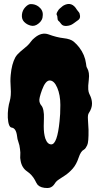

<svg xmlns="http://www.w3.org/2000/svg" viewBox="-20 -906 510 971"><path d="M117.2 -673.8Q127.9 -683.6 135.7 -694.8Q143.6 -706.1 156.2 -715.8Q190.4 -744.1 224.6 -732.4Q266.6 -716.8 301.8 -712.9Q336.9 -709 353 -695.3Q369.1 -681.6 380.9 -666Q409.2 -628.9 415 -585Q416 -568.4 420.9 -561.5Q433.6 -540 429.2 -503.9Q424.8 -467.8 426.3 -453.6Q427.7 -439.5 431.2 -432.6Q434.6 -425.8 437.5 -418.9Q445.3 -400.4 445.3 -381.8Q445.3 -358.4 429.7 -335Q422.9 -326.2 424.8 -300.8Q426.8 -275.4 427.7 -250Q428.7 -186.5 420.9 -171.4Q413.1 -156.2 409.7 -153.3Q406.2 -150.4 403.3 -148.4Q388.7 -141.6 377.4 -107.9Q366.2 -74.2 347.7 -53.2Q329.1 -32.2 309.1 -19Q289.1 -5.9 277.8 1.5Q266.6 8.8 261.7 15.6Q256.8 22.5 252 29.3Q239.3 44.9 219.7 44.9Q186.5 44.9 170.9 29.3Q164.1 20.5 156.2 3.9Q141.6 -22.5 117.2 -39.1Q89.8 -57.6 84 -94.7Q81.1 -107.4 82.5 -120.1Q84 -132.8 81.1 -152.3Q79.1 -171.9 73.2 -187.5Q67.4 -203.1 66.4 -216.8Q61.5 -257.8 39.1 -260.7Q22.5 -262.7 19.5 -310.5Q18.6 -335 21.5 -356.9Q24.4 -378.9 29.3 -394.5Q37.1 -422.9 34.2 -460.4Q31.2 -498 34.2 -527.3Q39.1 -582 57.6 -616.2Q66.4 -630.9 83.5 -645.5Q100.6 -660.2 117.2 -673.8ZM209 -206.1Q219.7 -175.8 239.3 -175.8Q269.5 -175.8 281.2 -293Q285.2 -325.2 285.2 -375.5Q285.2 -425.8 269.5 -462.4Q253.9 -499 231.4 -499Q210 -499 192.4 -451.2Q176.8 -408.2 179.2 -394.5Q181.6 -380.9 189 -372.6Q196.3 -364.3 199.7 -346.7Q203.1 -329.1 202.1 -308.1Q201.2 -287.1 201.2 -268.1Q201.2 -249 203.1 -233.9Q205.1 -218.8 209 -206.1ZM175.8 -872.1Q198.2 -854.5 196.3 -829.1Q196.3 -802.7 173.8 -786.1Q155.3 -771.5 135.7 -776.4Q116.2 -781.2 102.5 -794.9Q88.9 -808.6 90.8 -831.1Q92.8 -853.5 107.4 -869.1Q122.1 -884.8 134.3 -885.3Q146.5 -885.7 156.7 -882.3Q167 -878.9 175.8 -872.1ZM302.7 -878.9Q343.8 -900.4 369.1 -856.4Q373 -850.6 378.4 -844.7Q383.8 -838.9 384.8 -825.2Q385.7 -811.5 375 -804.2Q364.3 -796.9 350.6 -786.6Q336.9 -776.4 317.4 -774.9Q297.9 -773.4 289.6 -784.7Q281.2 -795.9 280.8 -795.9Q280.3 -795.9 275.4 -800.8Q270.5 -805.7 270.5 -815.9Q270.5 -826.2 267.1 -830.6Q263.7 -835 270.5 -847.2Q277.3 -859.4 282.2 -862.8Q287.1 -866.2 291.5 -870.6Q295.9 -875 302.7 -878.9Z"/></svg>

Font: Creepster Caps
Style: Regular
Weight: 400
Designer: Font Diner, Inc
Foundry: Font Diner, Inc
Version: Version 1.000